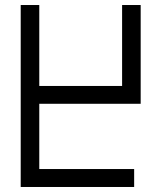

<svg xmlns="http://www.w3.org/2000/svg" viewBox="-20 -745 640 765"><path d="M62.5 -725H136.5V-402.5H466.5V-725H540.5V-331.5H136.5V-71.5H514.5V0H62.5Z"/></svg>

Font: JuliaMono Light
Style: Regular
Weight: 300
Monospace: yes
Designer: cormullion
Foundry: corm
Version: Version 0.054; ttfautohint (v1.8.4)